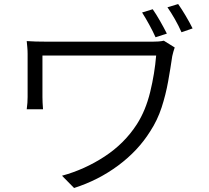

<svg xmlns="http://www.w3.org/2000/svg" viewBox="-20 -877 1040 954"><path d="M738.8 -831.1Q756.3 -806.2 775.6 -772.2Q794.9 -738.3 809.1 -710L752.9 -691.9Q739.3 -722.2 721.2 -755.1Q703.1 -788.1 686 -814.9ZM865.2 -856.9Q882.8 -832 902.3 -799.1Q921.9 -766.1 937 -735.8L881.8 -716.8Q867.7 -749 848.9 -782Q830.1 -814.9 812 -840.8ZM848.1 -641.1Q845.2 -634.3 841.3 -619.6Q837.4 -605 835.9 -598.1Q827.1 -537.6 815.4 -472.2Q803.7 -406.7 783 -343Q762.2 -279.3 726.1 -224.1Q666 -127.9 567.4 -54.7Q468.8 18.6 348.1 57.1L288.1 -3.9Q399.9 -34.2 499.3 -99.1Q598.6 -164.1 660.2 -259.8Q703.6 -327.6 726.1 -419.4Q748.5 -511.2 755.9 -601.1H190.9V-395Q190.9 -370.1 193.8 -334H112.8Q115.2 -351.1 116.2 -366.2Q117.2 -381.3 117.2 -395V-608.9Q117.2 -625.5 115.7 -641.4Q114.3 -657.2 112.8 -672.9Q151.9 -669.9 216.8 -669.9H736.8Q751.5 -669.9 766.8 -670.9Q782.2 -671.9 793.9 -674.8Z"/></svg>

Font: Shanggu Mono N
Style: Regular
Weight: 350
Designer: GuiWonder
Version: Version 1.021